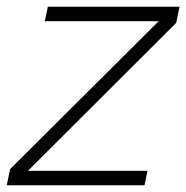

<svg xmlns="http://www.w3.org/2000/svg" viewBox="-39 -550 553 570"><path d="M-19 0H390L399 -43H44L484 -482L494 -530H103L94 -487H432L-9 -48Z"/></svg>

Font: Geist ExtraLight
Style: Italic
Weight: 200
Italic angle: -12°
Designer: Basement.studio, Andrés Briganti, Mateo Zaragoza
Foundry: Basement.studio, Vercel, Andrés Briganti, Guido Ferreyra, Mateo Zaragoza
Version: Version 1.500